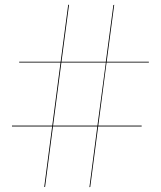

<svg xmlns="http://www.w3.org/2000/svg" viewBox="-20 -775 670 801"><path d="M30 -251V-247.5H197.5L164.5 5H168L201 -247.5H386L353 6L356.5 5L389.5 -247.5H571V-251H390L424.5 -514H601V-517.5H425L456.5 -755L453 -754L421.5 -517.5H236.5L268 -755H264.5L233 -517.5H60V-514H232.5L198 -251ZM201.5 -251 236 -514H421.5L386.5 -251Z"/></svg>

Font: Bodoni* 48pt Medium
Style: Regular
Weight: 500
Version: Version 2.3